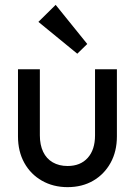

<svg xmlns="http://www.w3.org/2000/svg" viewBox="-20 -760 556 790"><path d="M258 10Q199 10 152.5 -16.5Q106 -43 80 -90Q54 -137 54 -199V-475H144V-203Q144 -164 157.5 -135.5Q171 -107 197 -92Q223 -77 258 -77Q311 -77 341 -110.5Q371 -144 371 -203V-475H461V-199Q461 -137 435 -90Q409 -43 363.5 -16.5Q318 10 258 10ZM298 -539 138 -670 209 -740 339 -579Z"/></svg>

Font: Outfit Thin
Style: Regular
Weight: 400
Version: Version 1.100;gftools[0.9.27]